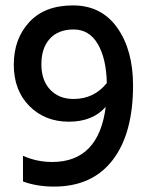

<svg xmlns="http://www.w3.org/2000/svg" viewBox="-20 -682 552 710"><path d="M173 -83Q345 -83 371 -287Q323 -232 234.5 -232Q146 -232 88.5 -290Q31 -348 31 -443Q31 -538 88 -600Q145 -662 250 -662Q355 -662 413.5 -579.5Q472 -497 472 -366Q472 -188 396.5 -90Q321 8 180 8Q116 8 65 -11V-106Q116 -83 173 -83ZM252 -316Q328 -316 375 -375Q373 -466 341.5 -519.5Q310 -573 252.5 -573Q195 -573 164 -538.5Q133 -504 133 -444.5Q133 -385 165.5 -350.5Q198 -316 252 -316Z"/></svg>

Font: Hind Medium
Style: Regular
Weight: 500
Designer: Manushi Parikh, Satya Rajpurohit
Foundry: Indian Type Foundry
Version: Version 1.201;PS 1.0;hotconv 1.0.78;makeotf.lib2.5.61930; tt